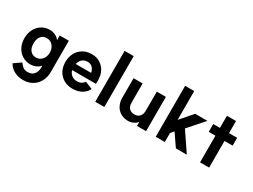

<svg xmlns="http://www.w3.org/2000/svg" viewBox="-61 -1421 3112 2360"><g transform="rotate(30 1495.5 -241.5)"><path d="M412 -230Q412 -288 378.5 -327.5Q345 -367 292 -367Q241 -367 211 -330.5Q181 -294 181 -230Q181 -166 211 -129.5Q241 -93 292 -93Q345 -93 378.5 -132.5Q412 -172 412 -230ZM294 226Q227 226 170 198Q113 170 80 112L179 43Q208 82 232.5 97.5Q257 113 294 113Q350 113 381 76.5Q412 40 412 -11V-45Q384 -14 347 0.5Q310 15 278 15Q212 15 160.5 -16.5Q109 -48 80.5 -103.5Q52 -159 52 -229Q52 -300 80.5 -355.5Q109 -411 160 -442.5Q211 -474 278 -474Q312 -474 349.5 -458Q387 -442 412 -407V-474H541V-27Q541 42 511 100Q481 158 424.5 192Q368 226 294 226Z M634 -228Q634 -299 664 -355Q694 -411 747.5 -442Q801 -473 870 -473Q938 -473 983 -445Q1028 -417 1048.5 -387Q1069 -357 1074 -342Q1096 -296 1096 -221L1095 -182H757Q766 -142 798.5 -117Q831 -92 870 -92Q914 -92 939.5 -108.5Q965 -125 975 -143L1080 -101Q1060 -53 1006 -19Q952 15 870 15Q801 15 747.5 -16Q694 -47 664 -102Q634 -157 634 -228ZM870 -366Q827 -366 796.5 -339.5Q766 -313 757 -269H976Q967 -314 940.5 -340Q914 -366 870 -366Z M1326 -709V13H1197V-709Z M1690 -92Q1737 -92 1764 -122Q1791 -152 1790 -205V-473H1919V14H1790V-44Q1768 -15 1733.5 0.5Q1699 16 1662 16Q1603 16 1557 -10.5Q1511 -37 1485.5 -85.5Q1460 -134 1460 -199V-473H1589V-201Q1589 -148 1616 -120Q1643 -92 1690 -92Z M2185 -300 2335 -473H2509L2316 -254L2497 14H2342L2223 -159L2185 -114V14H2056V-709H2185Z M2685 -364H2590V-475H2685V-647H2814V-475H2929V-364H2814V14H2685Z"/></g></svg>

Font: SUITE ExtraBold
Style: Regular
Weight: 800
Designer: Sun
Foundry: Sun
Version: Version 2.040